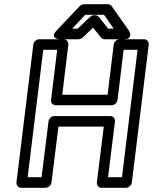

<svg xmlns="http://www.w3.org/2000/svg" viewBox="-20 -865 725 910"><path d="M111 -25 185 -629H251L222 -391C220 -376 233 -366 244 -366H509C524 -366 536 -380 537 -391L566 -629H632L558 -25H492L525 -290C527 -305 514 -315 503 -315H238C223 -315 211 -301 210 -290L177 -25ZM58 0C57 11 65 25 80 25H196C207 25 222 15 224 0L257 -265H472L439 0C438 11 446 25 461 25H577C588 25 603 15 605 0L685 -654C686 -665 678 -679 663 -679H547C536 -679 521 -669 519 -654L490 -416H275L304 -654C305 -665 297 -679 282 -679H166C155 -679 140 -669 138 -654ZM348 -729H322L384 -795H473L519 -729H493L448 -785C444 -790 436 -793 430 -793H426C419 -793 412 -789 407 -785ZM352 -679C358 -679 367 -682 372 -687L421 -734L459 -687C463 -683 469 -679 476 -679H566C616 -679 591 -720 591 -720L509 -836C505 -842 498 -845 491 -845H379C372 -845 363 -842 358 -836L248 -720C212 -682 262 -679 262 -679Z"/></svg>

Font: Falling Sky
Style: OuObl
Weight: 400
Designer: Paul D. Hunt
Foundry: Adobe Systems Incorporated
Version: Version 1.02